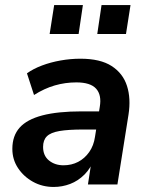

<svg xmlns="http://www.w3.org/2000/svg" viewBox="-20 -732 587 762"><path d="M193 10Q148 10 111 -10.5Q74 -31 51.5 -65Q29 -99 29 -141Q29 -193 58 -225.5Q87 -258 148 -274Q209 -290 304 -290H384L373 -218H310Q251 -218 216 -212Q181 -206 166 -191Q151 -176 151 -149Q151 -114 174.5 -95Q198 -76 232 -76Q264 -76 290 -89.5Q316 -103 334 -128.5Q352 -154 357 -189L376 -308Q384 -355 361.5 -380Q339 -405 283 -405Q239 -405 197.5 -393Q156 -381 115 -355L87 -441Q112 -459 146.5 -472Q181 -485 220.5 -492Q260 -499 299 -499Q378 -499 423 -470Q468 -441 484 -391Q500 -341 490 -277L446 0H329L345 -104H355Q341 -65 315.5 -39.5Q290 -14 258.5 -2Q227 10 193 10ZM366 -597 383 -712H498L480 -597ZM177 -597 195 -712H309L292 -597Z"/></svg>

Font: Nunito Sans 12pt ExtraLight 12pt
Style: Bold Italic
Weight: 700
Italic angle: -9°
Version: Version 3.101;gftools[0.9.27]